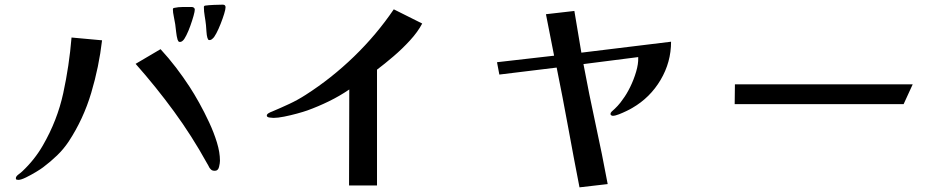

<svg xmlns="http://www.w3.org/2000/svg" viewBox="-20 -779 4040 824"><path d="M418 -606Q405 -493 371.5 -380.5Q338 -268 275 -172Q253 -139 225 -112Q197 -85 165 -61Q156 -54 134.5 -41Q113 -28 91.5 -17.5Q70 -7 59 -7Q55 -7 51.5 -8Q48 -9 48 -14Q48 -22 59.5 -30.5Q71 -39 76 -44Q129 -94 164 -155Q226 -262 251.5 -379.5Q277 -497 287 -618ZM924 -89Q924 -79 920 -62.5Q916 -46 902 -46Q893 -46 888.5 -49Q884 -52 879 -59Q876 -64 873.5 -69.5Q871 -75 868 -79Q804 -195 726.5 -301Q649 -407 562 -505L669 -568Q704 -530 735 -489.5Q766 -449 794 -406Q813 -377 835 -337.5Q857 -298 877.5 -254Q898 -210 911 -167.5Q924 -125 924 -89ZM816 -738Q816 -730 810.5 -710.5Q805 -691 797 -668.5Q789 -646 780 -628Q771 -610 765 -605Q759 -599 752 -599Q747 -599 745.5 -602Q744 -605 742 -609Q738 -623 736 -641.5Q734 -660 732 -675Q730 -689 726 -707.5Q722 -726 722 -739Q722 -744 727 -745Q745 -749 765 -749Q785 -749 803 -749Q808 -749 812 -746Q816 -743 816 -738ZM948 -748Q948 -739 942 -719.5Q936 -700 927 -677Q918 -654 908.5 -636Q899 -618 892 -613Q886 -607 879 -607Q874 -607 873 -610Q872 -613 870 -617Q867 -627 866 -644Q865 -661 864 -671Q862 -690 858.5 -710Q855 -730 855 -749Q855 -754 861 -755Q875 -757 898 -758Q921 -759 936 -759Q948 -759 948 -748Z M1792 -678Q1773 -642 1739.5 -605.5Q1706 -569 1668.5 -537Q1631 -505 1598 -480V17H1478L1479 -395Q1438 -367 1392 -344.5Q1346 -322 1299 -305Q1282 -299 1254.5 -291.5Q1227 -284 1199.5 -278.5Q1172 -273 1154 -273Q1150 -273 1137.5 -274.5Q1125 -276 1125 -283Q1125 -289 1134 -294Q1143 -299 1147 -300Q1185 -316 1221.5 -333Q1258 -350 1292 -372Q1403 -443 1499.5 -536.5Q1596 -630 1670 -739Z M2860 -600Q2860 -512 2815 -436Q2770 -360 2694 -316Q2686 -311 2669.5 -303Q2653 -295 2636.5 -288.5Q2620 -282 2610 -282Q2607 -282 2603.5 -284Q2600 -286 2600 -290Q2600 -295 2605 -300Q2619 -312 2631 -325Q2643 -338 2653 -353Q2669 -374 2684.5 -405.5Q2700 -437 2710 -471Q2720 -505 2719 -531V-534L2484 -504Q2508 -375 2536 -246.5Q2564 -118 2588 11L2467 25Q2442 -103 2418.5 -232Q2395 -361 2369 -489L2123 -459L2113 -512L2358 -540L2323 -718L2445 -732L2475 -553Z M3897 -417 3858 -332H3133L3134 -417Z"/></svg>

Font: Kaisei Opti
Style: Bold
Weight: 700
Designer: Font-Kai, 金井和夫
Foundry: KAZUO KANAI
Version: Version 5.003